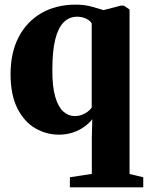

<svg xmlns="http://www.w3.org/2000/svg" viewBox="-20 -569 637 827"><path d="M281 238V194.5L375.5 180V23L377.5 -55.5Q364.5 -38.5 343 -23Q321.5 -7.5 293.8 1.8Q266 11 233.5 11Q179 11 131.5 -16.8Q84 -44.5 54.8 -102.5Q25.5 -160.5 25.5 -250Q25.5 -341.5 60 -408.5Q94.5 -475.5 157.8 -512.2Q221 -549 306 -549Q345 -549 376.2 -540Q407.5 -531 426 -525.5L501.5 -545H513L538 -528V180.5L597 194.5V238ZM301.5 -69Q318.5 -69 332.8 -74.5Q347 -80 358 -88.2Q369 -96.5 375 -105.5V-468.5Q367.5 -481 350.2 -489Q333 -497 312 -497Q279 -497 255 -473.8Q231 -450.5 218.2 -400.2Q205.5 -350 205.5 -269Q205 -195.5 218 -151.8Q231 -108 252.8 -88.5Q274.5 -69 301.5 -69Z"/></svg>

Font: Merriweather 72pt Black
Style: Regular
Weight: 900
Version: Version 2.100